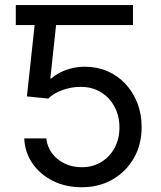

<svg xmlns="http://www.w3.org/2000/svg" viewBox="-20 -748 650 777"><path d="M185.1 -727.5V-646.5H43.9V-727.5ZM310.5 9.8Q245.6 9.8 193.8 -16.1Q142.1 -42 111.3 -86.7Q80.6 -131.3 78.1 -188H167.5Q170.9 -154.3 190.4 -127.9Q210 -101.6 241.2 -86.4Q272.5 -71.3 310.5 -71.3Q355 -71.3 389.4 -92Q423.8 -112.8 443.6 -149.2Q463.4 -185.5 463.4 -232.4Q463.4 -279.3 443.1 -316.7Q422.9 -354 387.7 -375.2Q352.5 -396.5 306.6 -396.5Q268.6 -396.5 232.4 -383.5Q196.3 -370.6 175.3 -349.1L88.9 -357.9L128.9 -727.5H518.1V-646.5H207L183.6 -430.2H187Q211.4 -451.7 247.1 -464.8Q282.7 -478 322.8 -478Q372.6 -478 414.6 -460Q456.5 -441.9 487.5 -408.7Q518.6 -375.5 535.9 -331.1Q553.2 -286.6 553.2 -233.4Q553.2 -163.1 521.7 -108.2Q490.2 -53.2 435.5 -21.7Q380.9 9.8 310.5 9.8Z"/></svg>

Font: Inter 17pt
Style: Regular
Weight: 400
Version: Version 4.001;git-66647c0bb